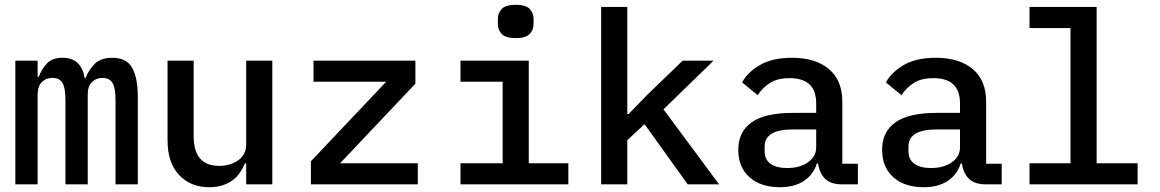

<svg xmlns="http://www.w3.org/2000/svg" viewBox="-20 -769 4840 801"><path d="M44 0V-516H137V-449H142Q154 -482 176.5 -505Q199 -528 241 -528Q282 -528 304.5 -505.5Q327 -483 333 -444H337Q351 -479 376 -503.5Q401 -528 448 -528Q508 -528 531.5 -486Q555 -444 555 -363V0H462V-349Q462 -403 449 -423.5Q436 -444 407 -444Q381 -444 363.5 -426.5Q346 -409 346 -374V0H253V-349Q253 -403 240.5 -423.5Q228 -444 199 -444Q172 -444 154.5 -426.5Q137 -409 137 -374V0Z M1007 -88H1002Q994 -68 981.5 -49.5Q969 -31 951 -17.5Q933 -4 909 4Q885 12 853 12Q775 12 727 -39Q679 -90 679 -184V-516H788V-200Q788 -77 895 -77Q916 -77 936 -82.5Q956 -88 972 -99Q988 -110 997.5 -126.5Q1007 -143 1007 -166V-516H1116V0H1007Z M1277 0V-96L1591 -428H1288V-516H1713V-420L1399 -88H1723V0Z M2057 -669V-690Q2057 -715 2073.5 -732Q2090 -749 2131 -749Q2173 -749 2189.5 -732Q2206 -715 2206 -690V-669Q2206 -644 2189.5 -627Q2173 -610 2132 -610Q2090 -610 2073.5 -627Q2057 -644 2057 -669ZM1901 -88H2077V-428H1901V-516H2186V-88H2351V0H1901Z M2488 -740H2597V-293H2602L2683 -376L2828 -516H2957L2748 -313L2980 0H2849L2669 -251L2597 -184V0H2488Z M3492 0Q3445 0 3421.5 -24Q3398 -48 3393 -87H3388Q3373 -40 3333.5 -14Q3294 12 3233 12Q3154 12 3107 -29.5Q3060 -71 3060 -144Q3060 -219 3115.5 -258.5Q3171 -298 3286 -298H3385V-338Q3385 -443 3274 -443Q3224 -443 3193 -423.5Q3162 -404 3141 -372L3076 -425Q3098 -467 3150 -497.5Q3202 -528 3284 -528Q3382 -528 3438 -481Q3494 -434 3494 -345V-86H3559V0ZM3385 -154V-229H3288Q3170 -229 3170 -158V-138Q3170 -103 3195 -85.5Q3220 -68 3264 -68Q3317 -68 3351 -92Q3385 -116 3385 -154Z M4092 0Q4045 0 4021.5 -24Q3998 -48 3993 -87H3988Q3973 -40 3933.5 -14Q3894 12 3833 12Q3754 12 3707 -29.5Q3660 -71 3660 -144Q3660 -219 3715.5 -258.5Q3771 -298 3886 -298H3985V-338Q3985 -443 3874 -443Q3824 -443 3793 -423.5Q3762 -404 3741 -372L3676 -425Q3698 -467 3750 -497.5Q3802 -528 3884 -528Q3982 -528 4038 -481Q4094 -434 4094 -345V-86H4159V0ZM3985 -154V-229H3888Q3770 -229 3770 -158V-138Q3770 -103 3795 -85.5Q3820 -68 3864 -68Q3917 -68 3951 -92Q3985 -116 3985 -154Z M4275 -88H4446V-652H4275V-740H4555V-88H4726V0H4275Z"/></svg>

Font: IBM Plaex Mono Medium
Style: Regular
Weight: 500
Designer: Mike Abbink, Paul van der Laan, Pieter van Rosmalen
Foundry: Bold Monday
Version: Version 2.003